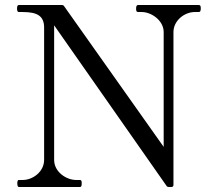

<svg xmlns="http://www.w3.org/2000/svg" viewBox="-20 -746 865 766"><path d="M299 0C305 0 306 -6 306 -15C306 -23 305 -28 299 -28H283C246 -28 196 -59 196 -108V-645L644 -5C646 -1 650 0 654 0H664C669 0 672 -3 672 -8V-618C672 -664 716 -698 757 -698H773C779 -698 781 -703 781 -712C781 -721 780 -726 773 -726H531C525 -726 523 -721 523 -712C523 -703 524 -698 531 -698H546C583 -698 633 -665 633 -618V-160L236 -721C234 -725 230 -726 226 -726H55C50 -726 48 -721 48 -712C48 -703 50 -698 55 -698H71C129 -698 156 -682 156 -636V-108C156 -61 111 -28 71 -28H55C51 -28 49 -23 49 -15C49 -6 51 0 55 0Z"/></svg>

Font: Shippori Mincho OTF
Style: Regular
Weight: 400
Designer: FONTDASU
Foundry: FONTDASU / Google Inc. / but / Adobe
Version: Version 3.300;hotconv 1.0.109;makeotfexe 2.5.65596